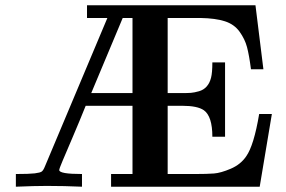

<svg xmlns="http://www.w3.org/2000/svg" viewBox="-20 -706 1081 726"><path d="M40 0V-48Q91 -48 111.5 -50.5Q132 -53 138 -57.5Q144 -62 150 -77L386 -638H309V-686H946L976 -444H929Q922 -498 914 -528Q906 -558 886 -586Q866 -614 830.5 -625.5Q795 -637 738 -638H614V-354H669Q690 -354 702.5 -355Q715 -356 732.5 -361Q750 -366 761.5 -379Q773 -392 778 -412Q783 -431 783 -470H831V-189H783Q783 -266 751 -289Q727 -306 669 -306H614V-48H718Q763 -48 789 -50Q815 -52 852.5 -68Q890 -84 911 -115Q940 -156 960 -275H1008L962 0H400V-48H481V-306H304Q282 -251 255.5 -189Q229 -127 216.5 -97.5Q204 -68 204 -63Q204 -48 290 -48V0Q224 -3 157 -3Q110 -3 40 0ZM325 -354H481V-638H444Z"/></svg>

Font: CMU Serif
Style: Bold
Weight: 700
Version: Version 0.7.0